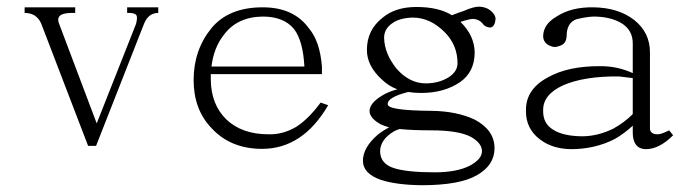

<svg xmlns="http://www.w3.org/2000/svg" viewBox="-20 -505 2040 567"><path d="M52.7 -466.8V-483.4H202.1V-466.8Q171.9 -467.8 160.2 -460.9Q147.5 -453.1 154.3 -435.5L265.6 -140.6L381.8 -434.6Q386.7 -454.1 382.8 -460Q377 -467.8 355.5 -466.8V-483.4H447.3V-466.8Q418 -466.8 405.3 -434.6L263.7 -74.2H240.2L101.6 -435.5Q87.9 -466.8 52.7 -466.8Z M603.5 -127.9Q551.8 -182.6 551.8 -268.6Q551.8 -357.4 604.5 -421.9Q655.3 -483.4 755.9 -483.4Q847.7 -483.4 892.6 -420.9Q924.8 -382.8 930.7 -308.6V-286.1H602.5V-268.6Q603.5 -196.3 648.4 -152.3Q694.3 -108.4 773.4 -108.4Q816.4 -107.4 855.5 -130.9Q891.6 -154.3 926.8 -202.1L949.2 -194.3Q874 -65.4 753.9 -65.4Q660.2 -65.4 603.5 -127.9ZM640.6 -401.4Q611.3 -364.3 604.5 -308.6H878.9Q875 -383.8 848.6 -418.9Q818.4 -456.1 755.9 -456.1Q679.7 -455.1 640.6 -401.4Z M1105.5 26.4Q1051.8 7.8 1051.8 -30.3Q1051.8 -69.3 1095.7 -107.4Q1110.4 -119.1 1128.9 -128.9Q1113.3 -133.8 1104.5 -137.7Q1071.3 -156.2 1071.3 -177.7Q1072.3 -201.2 1108.4 -222.7Q1127 -234.4 1153.3 -241.2Q1127.9 -251 1109.4 -268.6Q1063.5 -309.6 1063.5 -357.4Q1063.5 -417 1110.4 -453.1Q1147.5 -484.4 1210 -484.4Q1275.4 -484.4 1314.5 -460Q1336.9 -468.8 1349.6 -472.7Q1377.9 -485.4 1395.5 -485.4Q1415 -484.4 1427.7 -474.6Q1443.4 -461.9 1443.4 -449.2Q1442.4 -437.5 1438.5 -430.7Q1433.6 -423.8 1427.7 -423.8Q1413.1 -423.8 1404.3 -436.5Q1394.5 -448.2 1377 -449.2Q1367.2 -449.2 1339.8 -440.4Q1381.8 -399.4 1381.8 -348.6Q1380.9 -292 1338.9 -262.7Q1292 -230.5 1223.6 -230.5Q1203.1 -230.5 1185.5 -233.4Q1124 -217.8 1125 -197.3Q1124 -178.7 1253.9 -177.7Q1328.1 -176.8 1380.9 -152.3Q1440.4 -121.1 1440.4 -67.4Q1440.4 -17.6 1389.6 11.7Q1338.9 42 1224.6 42Q1150.4 41 1105.5 26.4ZM1253.9 -120.1Q1196.3 -120.1 1160.2 -124Q1150.4 -121.1 1143.6 -117.2Q1102.5 -92.8 1102.5 -57.6Q1103.5 -21.5 1142.6 -8.8Q1180.7 3.9 1263.7 3.9Q1327.1 3.9 1365.2 -14.6Q1403.3 -34.2 1403.3 -58.6Q1403.3 -82 1371.1 -100.6Q1334 -120.1 1253.9 -120.1ZM1151.4 -301.8Q1189.5 -258.8 1237.3 -258.8Q1276.4 -258.8 1305.7 -277.3Q1331.1 -293.9 1331.1 -318.4Q1331.1 -372.1 1293 -410.2Q1250 -453.1 1199.2 -453.1Q1160.2 -452.1 1138.7 -436.5Q1114.3 -419.9 1114.3 -393.6Q1115.2 -346.7 1151.4 -301.8Z M1922.9 -108.4Q1932.6 -108.4 1956.1 -120.1L1967.8 -105.5Q1926.8 -64.5 1887.7 -64.5Q1869.1 -64.5 1859.4 -76.2Q1848.6 -88.9 1848.6 -112.3V-133.8Q1823.2 -110.4 1795.9 -94.7Q1737.3 -64.5 1666 -64.5Q1611.3 -65.4 1575.2 -92.8Q1532.2 -125 1533.2 -178.7Q1532.2 -241.2 1597.7 -276.4Q1658.2 -310.5 1754.9 -309.6Q1803.7 -309.6 1848.6 -289.1V-377Q1848.6 -416 1815.4 -436.5Q1782.2 -456.1 1732.4 -456.1Q1710 -455.1 1682.6 -448.2Q1653.3 -438.5 1653.3 -397.5Q1652.3 -379.9 1640.6 -373Q1627.9 -366.2 1616.2 -366.2Q1604.5 -368.2 1594.7 -375Q1584 -384.8 1584 -397.5Q1584 -433.6 1625 -457Q1668 -484.4 1732.4 -483.4Q1805.7 -482.4 1852.5 -446.3Q1899.4 -409.2 1899.4 -350.6V-126Q1899.4 -108.4 1922.9 -108.4ZM1642.6 -252.9Q1583 -225.6 1584 -178.7Q1583 -140.6 1613.3 -122.1Q1643.6 -102.5 1702.1 -102.5Q1747.1 -103.5 1791 -125Q1824.2 -143.6 1848.6 -168V-274.4L1807.6 -279.3Q1705.1 -280.3 1642.6 -252.9Z"/></svg>

Font: BabelStone Sani Yi
Style: Regular
Weight: 400
Designer: Andrew West
Foundry: BabelStone
Version: Version 1.00 November 22, 2015, initial release